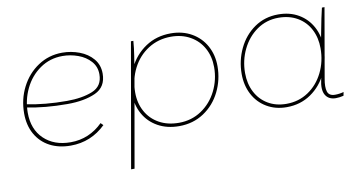

<svg xmlns="http://www.w3.org/2000/svg" viewBox="-71 -710 2075 1096"><g transform="rotate(-10 966.0 -162.5)"><path d="M63 -220Q63 -302 98.5 -371.5Q134 -441 196.5 -482.5Q259 -524 337 -524Q388 -524 436 -506Q484 -488 514 -452.5Q544 -417 544 -367Q544 -289 479.5 -259.5Q415 -230 316 -230Q185 -230 79 -252L81 -270Q189 -248 316 -248Q405 -248 465 -272.5Q525 -297 525 -366Q525 -410 497 -441.5Q469 -473 425 -489Q381 -505 335 -505Q262 -505 204.5 -465Q147 -425 115.5 -359.5Q84 -294 84 -220Q84 -124 142.5 -68Q201 -12 297 -12Q351 -12 398 -32Q445 -52 483 -90L497 -76Q455 -35 404 -14Q353 7 294 7Q225 7 173 -20.5Q121 -48 92 -99.5Q63 -151 63 -220Z M735 -520H749Q746 -479 739 -435Q732 -391 728 -366L726 -354L725 -347L629 200H609ZM689 -223Q689 -302 723 -371.5Q757 -441 820 -483Q883 -525 966 -525Q1034 -525 1086.5 -495Q1139 -465 1168 -412.5Q1197 -360 1197 -294Q1197 -216 1163 -147Q1129 -78 1066.5 -36.5Q1004 5 923 5Q853 5 800 -24.5Q747 -54 718 -106Q689 -158 689 -223ZM1177 -292Q1177 -354 1150.5 -402.5Q1124 -451 1075.5 -478.5Q1027 -506 964 -506Q890 -506 831.5 -468.5Q773 -431 740.5 -367Q708 -303 708 -227Q708 -166 734.5 -117.5Q761 -69 810 -41.5Q859 -14 925 -14Q998 -14 1055.5 -52.5Q1113 -91 1145 -155Q1177 -219 1177 -292Z M1767 -119 1781 -178 1805 -339Q1809 -358 1812 -376Q1830 -472 1842 -520H1857L1787 -118Q1778 -70 1786.5 -43.5Q1795 -17 1830 -17Q1855 -17 1880 -24L1876 -3Q1852 3 1831 3Q1789 3 1771 -28Q1753 -59 1767 -119ZM1813 -297Q1813 -218 1780.5 -148.5Q1748 -79 1687 -37Q1626 5 1546 5Q1481 5 1430.5 -25Q1380 -55 1352.5 -107.5Q1325 -160 1325 -226Q1325 -304 1358 -373Q1391 -442 1451 -483.5Q1511 -525 1589 -525Q1656 -525 1706.5 -495.5Q1757 -466 1785 -414Q1813 -362 1813 -297ZM1345 -228Q1345 -166 1370 -117.5Q1395 -69 1441 -41.5Q1487 -14 1548 -14Q1619 -14 1675 -51.5Q1731 -89 1762.5 -153Q1794 -217 1794 -293Q1794 -354 1769 -402.5Q1744 -451 1697 -478.5Q1650 -506 1587 -506Q1517 -506 1462 -467.5Q1407 -429 1376 -365Q1345 -301 1345 -228Z"/></g></svg>

Font: Fixel Italic Variable Display Thin
Style: Italic
Weight: 100
Italic angle: -10°
Designer: AlfaBravo + MacPaw
Foundry: Kyrylo Tkachov, Marchela Mozhyna, Serhii Makarenko, Maria Weinstein, Zakhar Kryvoshyya
Version: Version 1.210;Glyphs 3.2 (3217)